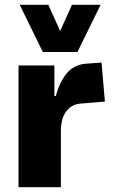

<svg xmlns="http://www.w3.org/2000/svg" viewBox="-20 -778 479 798"><path d="M57 0V-506H206V-379H212Q227 -435 256 -471.5Q285 -508 334 -513L402 -518L416 -356L310 -347Q276 -343 254.5 -314Q233 -285 233 -230V0ZM158 -562 62 -758H181L230 -649L279 -758H398L302 -562Z"/></svg>

Font: Nunito Sans 7pt Condensed Black
Style: Regular
Weight: 900
Width: 3
Designer: Vernon Adams
Foundry: Vernon Adams
Version: Version 3.101;gftools[0.9.27]